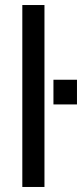

<svg xmlns="http://www.w3.org/2000/svg" viewBox="-20 -743 326 763"><path d="M68.7 0V-723H156.7V0ZM192.4 -328V-426.1H285.9V-328Z"/></svg>

Font: Archivo SemiBold
Style: Regular
Weight: 600
Designer: Hector Gatti
Foundry: Omnibus-Type
Version: Version 2.001